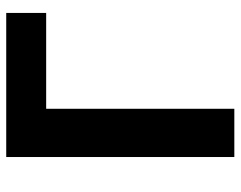

<svg xmlns="http://www.w3.org/2000/svg" viewBox="-96 -658 754 601"><g transform="rotate(-90 280.5 -357.0)"><path d="M541 -714V-589H241V0H90V-714Z"/></g></svg>

Font: Noto IKEA Latin
Style: Bold
Weight: 700
Designer: Monotype Design Team
Foundry: Monotype Imaging Inc.
Version: Version 1.0